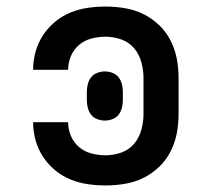

<svg xmlns="http://www.w3.org/2000/svg" viewBox="-20 -558 640 586"><path d="M302 8Q275 8 247.5 4Q220 0 194.5 -10.5Q169 -21 147.5 -39Q126 -57 111 -80Q96 -103 88.5 -130Q81 -157 81 -185Q81 -185 81 -185Q81 -185 81 -185H188Q188 -185 188 -185Q188 -185 188 -185Q188 -163 196.5 -143Q205 -123 221.5 -109Q238 -95 259.5 -89.5Q281 -84 302 -84Q327 -84 350.5 -92.5Q374 -101 389.5 -119.5Q405 -138 411.5 -162Q418 -186 418 -210V-320Q418 -344 411.5 -368Q405 -392 389.5 -410.5Q374 -429 350.5 -437.5Q327 -446 302 -446Q281 -446 259.5 -440.5Q238 -435 221.5 -421Q205 -407 196.5 -387Q188 -367 188 -345Q188 -345 188 -345Q188 -345 188 -345H81Q81 -345 81 -345Q81 -345 81 -345Q81 -373 88.5 -400Q96 -427 111 -450Q126 -473 147.5 -491Q169 -509 194.5 -519.5Q220 -530 247.5 -534Q275 -538 302 -538Q332 -538 361.5 -533Q391 -528 417.5 -515Q444 -502 465.5 -481.5Q487 -461 500.5 -434.5Q514 -408 519.5 -379Q525 -350 525 -320V-210Q525 -180 519.5 -151Q514 -122 500.5 -95.5Q487 -69 465.5 -48.5Q444 -28 417.5 -15Q391 -2 361.5 3Q332 8 302 8ZM300 -190Q288 -190 276.5 -194.5Q265 -199 258 -208Q251 -217 248 -229Q245 -241 245 -253V-277Q245 -289 248 -301Q251 -313 258 -322Q265 -331 276.5 -335.5Q288 -340 300 -340Q312 -340 323.5 -335.5Q335 -331 342 -322Q349 -313 352 -301Q355 -289 355 -277V-253Q355 -241 352 -229Q349 -217 342 -208Q335 -199 323.5 -194.5Q312 -190 300 -190Z"/></svg>

Font: Iosevka Curly SmBdEx
Style: Regular
Weight: 600
Width: 7
Monospace: yes
Designer: Belleve Invis
Foundry: Belleve Invis
Version: Version 11.1.0; ttfautohint (v1.8.3)